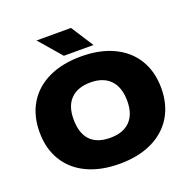

<svg xmlns="http://www.w3.org/2000/svg" viewBox="-161 -1109 1269 1278"><g transform="rotate(-20 473.0 -470.5)"><path d="M42 -370Q42 -486.5 93.8 -572.2Q145.5 -658 242.8 -704Q340 -750 473 -750Q605.5 -750 702.8 -703.8Q800 -657.5 852 -571.8Q904 -486 904 -370Q904 -254 852 -168.2Q800 -82.5 702.8 -36.2Q605.5 10 473 10Q340.5 10 243.2 -36Q146 -82 94 -167.8Q42 -253.5 42 -370ZM662 -366Q662 -463.5 612.8 -514.8Q563.5 -566 473 -566Q382.5 -566 333.2 -517Q284 -468 284 -374Q284 -274 332 -224Q380 -174 473 -174Q565 -174 613.5 -223.8Q662 -273.5 662 -366ZM368 -793 232 -951H476L578 -793Z"/></g></svg>

Font: Encode Sans Expanded Black
Style: Regular
Weight: 900
Width: 7
Designer: Multiple Designers
Foundry: Impallari Type
Version: Version 2.000